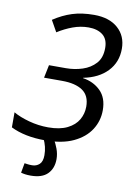

<svg xmlns="http://www.w3.org/2000/svg" viewBox="-102 -787 741 1067"><g transform="rotate(10 268.5 -253.5)"><path d="M192 10Q78 10 -1 -29V-114Q35 -93 88.5 -78.5Q142 -64 197 -64Q263 -64 305 -85Q347 -106 366.5 -140Q386 -174 386 -214Q386 -276 345 -304Q304 -332 229 -332H127L142 -405H237Q286 -405 330.5 -419.5Q375 -434 404 -466Q433 -498 433 -553Q433 -603 403 -626.5Q373 -650 323 -650Q278 -650 234.5 -634Q191 -618 150 -592L114 -656Q165 -690 218.5 -707Q272 -724 341 -724Q427 -724 476 -680.5Q525 -637 525 -565Q525 -489 476 -437.5Q427 -386 341 -369V-367Q401 -358 440.5 -319Q480 -280 480 -210Q480 -150 448 -100Q416 -50 352.5 -20Q289 10 192 10ZM148 217Q130 217 116.5 215Q103 213 93 210L103 155Q111 156 120.5 157.5Q130 159 146 159Q170 159 187 143.5Q204 128 204 92Q204 44 182 0H242Q253 16 263.5 44.5Q274 73 274 102Q274 154 243 185.5Q212 217 148 217Z"/></g></svg>

Font: Manna Sans
Style: Italic
Weight: 400
Italic angle: -12°
Designer: Monotype Design Team
Foundry: Monotype Imaging Inc.
Version: Version 2.001.1; ttfautohint (v1.8.2)